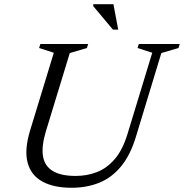

<svg xmlns="http://www.w3.org/2000/svg" viewBox="-20 -878 870 908"><path d="M197 -257Q176 -187.5 183.2 -140.5Q190.5 -93.5 228.8 -69.8Q267 -46 338 -46Q391.5 -46 438.5 -64.2Q485.5 -82.5 522.8 -125.8Q560 -169 583 -244.5L700 -628.5L630.5 -651L636.5 -670H830L824 -651L743 -627L623 -232Q597 -145.5 553.2 -92Q509.5 -38.5 450.2 -14.2Q391 10 318.5 10Q234 10 180.2 -19.5Q126.5 -49 110.5 -109.2Q94.5 -169.5 122.5 -261.5L234.5 -628.5L165 -651L171 -670H397L391 -651L310 -627ZM539 -738H514L421 -849V-858H516.5Z"/></svg>

Font: Newsreader 18pt
Style: Italic
Weight: 400
Italic angle: -17°
Version: Version 1.003